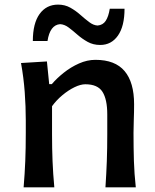

<svg xmlns="http://www.w3.org/2000/svg" viewBox="-20 -805 668 825"><path d="M81.5 0Q86.4 -58.6 88.6 -113.3Q90.8 -168 90.8 -234.4V-287.6Q90.8 -347.2 86.2 -409.7Q81.5 -472.2 70.3 -534.2L181.6 -541L191.4 -443.4H202.6Q223.6 -468.3 253.9 -492.4Q284.2 -516.6 319.3 -532.2Q354.5 -547.9 390.1 -547.9Q474.6 -547.9 515.4 -499.5Q556.2 -451.2 556.2 -356.9Q556.2 -322.3 554.9 -290.8Q553.7 -259.3 553.7 -234.4Q553.7 -168 555.4 -113.3Q557.1 -58.6 563.5 0H433.1Q437 -58.6 439 -112.5Q440.9 -166.5 440.9 -228.5V-313.5Q440.9 -377.9 420.4 -410.4Q399.9 -442.9 346.7 -442.9Q326.2 -442.9 300 -430.2Q273.9 -417.5 248.3 -396.2Q222.7 -375 203.6 -348.6V-228.5Q203.6 -166.5 205.8 -112.5Q208 -58.6 213.4 0ZM410.6 -611.8Q380.4 -611.8 356.7 -625Q333 -638.2 313.2 -655.5Q293.5 -672.9 275.4 -686.5Q257.3 -700.2 238.3 -701.2Q194.8 -697.8 184.1 -628.9H121.1Q121.1 -704.6 150.1 -744.9Q179.2 -785.2 229.5 -785.2Q258.8 -785.2 282.2 -772Q305.7 -758.8 325.4 -741.2Q345.2 -723.6 363.3 -710Q381.3 -696.3 399.4 -695.3Q422.4 -697.3 434.3 -715.6Q446.3 -733.9 451.7 -767.6H515.1Q515.1 -692.4 486.8 -652.1Q458.5 -611.8 410.6 -611.8Z"/></svg>

Font: Pinar DS4-Medium
Style: Regular
Weight: 500
Designer: Amin Abedi
Version: Version 2.000